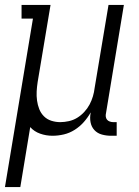

<svg xmlns="http://www.w3.org/2000/svg" viewBox="-41 -540 561 775"><path d="M-21 215 92 -465H46V-520H163L111 -209Q108 -190 107 -171Q106 -152 108.5 -134Q111 -116 117.5 -99.5Q124 -83 136.5 -70.5Q149 -58 166.5 -52.5Q184 -47 202 -47Q219 -47 237 -51Q255 -55 270.5 -64.5Q286 -74 299 -88Q312 -102 320.5 -118Q329 -134 334 -151Q339 -168 341 -185L397 -520H459L387 -84Q385 -76 386 -69Q387 -62 391 -57Q395 -52 402 -49.5Q409 -47 416 -47H430V8H407Q388 8 370 3Q352 -2 340 -15Q328 -28 324.5 -46.5Q321 -65 325 -84V-86Q313 -65 297 -47Q281 -29 260.5 -16Q240 -3 217 2.5Q194 8 171 8Q145 8 121 -0.5Q97 -9 81 -27L41 215Z"/></svg>

Font: Iosevka Curly Slab Light
Style: Italic
Weight: 300
Italic angle: -9°
Monospace: yes
Designer: Belleve Invis
Foundry: Belleve Invis
Version: Version 22.1.2; ttfautohint (v1.8.4)